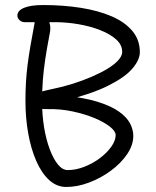

<svg xmlns="http://www.w3.org/2000/svg" viewBox="-20 -732 619 762"><path d="M243 10Q205 10 175 -17.5Q145 -45 124 -93Q103 -141 92 -202.5Q81 -264 81 -331Q81 -371 83 -405.5Q85 -440 89.5 -475Q94 -510 101 -551Q108 -592 118 -645Q121 -661 126.5 -666.5Q132 -672 148 -672Q157 -672 165.5 -662Q174 -652 178 -635.5Q182 -619 177 -597Q166 -540 159.5 -496.5Q153 -453 150 -413.5Q147 -374 147 -329Q147 -275 155 -226.5Q163 -178 177.5 -139.5Q192 -101 210 -79Q228 -57 249 -57Q281 -57 314.5 -70Q348 -83 376 -104Q404 -125 421.5 -149.5Q439 -174 439 -196Q439 -211 416.5 -229Q394 -247 356 -263Q318 -279 269.5 -289.5Q221 -300 169 -299Q141 -298 123.5 -305.5Q106 -313 106 -336Q106 -353 123.5 -361Q141 -369 189 -379Q229 -387 268.5 -399.5Q308 -412 343 -427Q378 -442 405.5 -458.5Q433 -475 449 -492.5Q465 -510 465 -526Q465 -554 441 -575.5Q417 -597 377.5 -612.5Q338 -628 291 -636Q244 -644 198 -644Q162 -644 128 -644Q94 -644 78 -644Q66 -644 57.5 -652Q49 -660 49 -670Q49 -690 75.5 -701Q102 -712 151 -712Q231 -712 300.5 -701Q370 -690 422.5 -667.5Q475 -645 505 -609.5Q535 -574 535 -525Q535 -495 506 -460.5Q477 -426 410.5 -392.5Q344 -359 231 -331L230 -353Q313 -345 367.5 -328Q422 -311 453 -288.5Q484 -266 496.5 -241.5Q509 -217 509 -193Q509 -156 484.5 -120Q460 -84 420 -54.5Q380 -25 333.5 -7.5Q287 10 243 10Z"/></svg>

Font: Shantell Sans Light
Style: Regular
Weight: 300
Designer: Stephen Nixon, Anya Danilova, Shantell Martin
Foundry: Arrow Type
Version: Version 1.011;[c5ecc13dd]